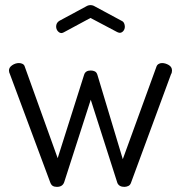

<svg xmlns="http://www.w3.org/2000/svg" viewBox="-20 -721 707 749"><path d="M229 -595Q227 -594 224.5 -593Q222 -592 220 -592Q212 -592 205.5 -599.5Q199 -607 199 -618Q199 -624 202 -630Q205 -636 212 -640L316 -696Q324 -701 333 -701Q342 -701 350 -696L454 -640Q461 -637 464 -630.5Q467 -624 467 -617Q467 -607 461 -600Q455 -593 447 -593Q445 -593 442 -594Q439 -595 437 -596L333 -651ZM491 -8Q488 1 480.5 4.5Q473 8 465 8Q445 8 438 -7L334 -332L231 -12Q225 8 202 8Q192 8 185.5 4Q179 0 175 -12L19 -431Q15 -439 15 -446Q15 -458 27.5 -466.5Q40 -475 54 -475Q62 -475 68.5 -471.5Q75 -468 77 -460L205 -104L308 -429Q313 -446 334 -446Q343 -446 350 -442.5Q357 -439 360 -429L459 -100L590 -460Q592 -467 598 -471Q604 -475 612 -475Q625 -475 638 -467.5Q651 -460 651 -446Q651 -437 647 -431Z"/></svg>

Font: Dosis
Style: Book
Weight: 400
Designer: EdgarTolentino, PabloImpallari, IginoMarini
Foundry: EdgarTolentino, PabloImpallari, IginoMarini
Version: Version 1.007